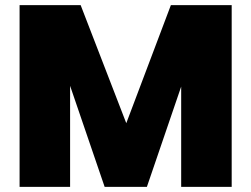

<svg xmlns="http://www.w3.org/2000/svg" viewBox="-20 -725 975 745"><path d="M56 0H252V-392L386 0H550L683 -389V0H879V-705H643L470 -247L293 -705H56Z"/></svg>

Font: SVN-Poppins ExtraBold
Style: Regular
Weight: 800
Designer: Ninad Kale (Devanagari), Jonny Pinhorn (Latin)
Foundry: Indian Type Foundry
Version: Version 3.002 2017; ttfautohint (v1.8.3)